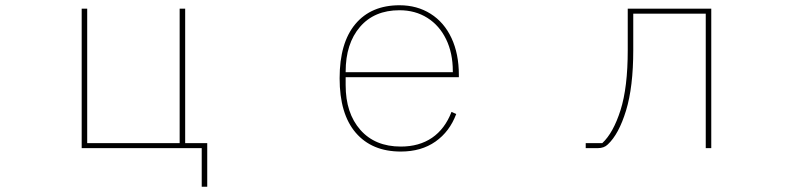

<svg xmlns="http://www.w3.org/2000/svg" viewBox="-20 -564 3040 731"><path d="M769 147H748V0H291V-531H312V-19H664V-531H685V-19H769Z M1273 -266Q1273 -401 1333 -472.5Q1393 -544 1501 -544Q1568 -544 1619.5 -511.5Q1671 -479 1699 -419Q1727 -359 1727 -279V-270H1296V-240Q1296 -133 1352 -69.5Q1408 -6 1506 -6Q1576 -6 1625 -39.5Q1674 -73 1699 -138L1717 -130Q1692 -63 1638 -25Q1584 13 1506 13Q1396 13 1334.5 -58.5Q1273 -130 1273 -266ZM1296 -291V-289H1704V-293Q1704 -362 1678.5 -414.5Q1653 -467 1607 -496Q1561 -525 1501 -525Q1405 -525 1350.5 -461.5Q1296 -398 1296 -291Z M2210 0V-19H2273Q2315 -58 2342.5 -144.5Q2370 -231 2370 -373V-531H2688V0H2667V-512H2391V-373Q2391 -233 2363.5 -143Q2336 -53 2294 -14Q2280 0 2256 0Z"/></svg>

Font: IBM Plex Sans JP Thin
Style: Regular
Weight: 100
Designer: Mike Abbink; Paul van der Laan; Pieter van Rosmalen; Wujin Sim; Yejin Wi; Jinhee Kim; Boomi Park; Yona Kim; Kichan Ma
Foundry: Sandoll Inc.
Version: Version 1.001